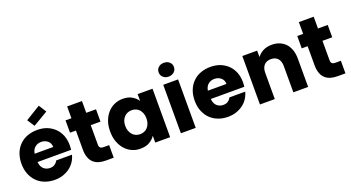

<svg xmlns="http://www.w3.org/2000/svg" viewBox="-54 -1438 3797 2078"><g transform="rotate(-20 1845.0 -399.0)"><path d="M236.8 -404.8Q206.5 -380.4 199.2 -333H413.1Q413.1 -378.4 381.8 -403.8Q350.6 -429.2 308.1 -429.2Q265.6 -429.2 236.8 -404.8ZM48.8 -398.9Q67.9 -449.7 106.9 -488.8Q145 -526.9 195.8 -545.9Q249 -565.9 310.1 -565.9Q372.6 -565.9 421.9 -546.9Q471.7 -527.3 509.8 -491.2Q545.9 -456.1 567.9 -403.8Q587.9 -350.6 587.9 -288.1Q587.9 -263.7 585 -237.8H198.2Q202.6 -183.1 232.9 -157.2Q262.2 -130.9 304.2 -130.9Q340.3 -130.9 360.8 -147Q382.8 -162.1 393.1 -185.1H575.2Q564.5 -143.1 542 -108.9Q518.1 -72.8 484.9 -47.9Q449.7 -22 405.8 -6.8Q362.3 7.8 310.1 7.8Q248.5 7.8 196.8 -12.2Q145 -31.7 107.9 -68.8Q69.8 -106.9 48.8 -160.2Q27.8 -212.4 27.8 -278.8Q27.8 -345.2 48.8 -398.9ZM247.1 -701.2 418.9 -806.2 474.1 -719.2 301.8 -617.2Z M704.6 -558.1V-693.8H875.5V-558.1H987.8V-416H875.5V-191.9Q875.5 -166.5 887.7 -155.8Q898.4 -145 927.7 -145H988.8V0H901.9Q856 0 821.8 -9.8Q785.6 -20 759.8 -43Q732.4 -67.4 719.7 -103Q704.6 -141.6 704.6 -193.8V-416H636.7V-558.1Z M1049.3 -279.8Q1049.3 -348.1 1068.4 -398.9Q1088.9 -453.1 1121.6 -488.8Q1154.3 -525.9 1199.7 -545.9Q1245.1 -565.9 1295.4 -565.9Q1359.4 -565.9 1401.4 -541Q1445.3 -514.6 1467.3 -479V-558.1H1638.7V0H1467.3V-79.1Q1445.3 -43.5 1401.4 -17.1Q1359.4 7.8 1294.4 7.8Q1243.7 7.8 1199.7 -12.2Q1154.8 -32.2 1121.6 -69.8Q1088.9 -105.5 1068.4 -161.1Q1049.3 -211.9 1049.3 -279.8ZM1223.6 -279.8Q1223.6 -245.6 1233.4 -221.2Q1244.1 -194.3 1260.3 -176.8Q1276.9 -158.7 1299.3 -149.9Q1322.3 -141.1 1345.7 -141.1Q1370.1 -141.1 1392.6 -149.9Q1415 -158.7 1431.6 -176.8Q1445.8 -190.9 1457.5 -220.2Q1467.3 -244.6 1467.3 -278.8Q1467.3 -313.5 1457.5 -337.9Q1446.3 -365.7 1431.6 -381.8Q1413.1 -400.4 1392.6 -408.2Q1370.1 -417 1345.7 -417Q1322.3 -417 1299.3 -408.2Q1278.8 -400.4 1260.3 -381.8Q1244.1 -365.7 1233.4 -338.9Q1223.6 -314.5 1223.6 -279.8Z M1762.2 0V-558.1H1933.1V0ZM1761.2 -701.2Q1761.2 -735.8 1786.1 -757.8Q1809.6 -779.8 1848.1 -779.8Q1887.2 -779.8 1912.1 -757.8Q1937 -735.8 1937 -701.2Q1937 -666 1912.1 -644Q1886.2 -621.1 1848.1 -621.1Q1810.5 -621.1 1786.1 -644Q1761.2 -666 1761.2 -701.2Z M2231.9 -404.8Q2201.7 -380.4 2194.3 -333H2408.2Q2408.2 -378.4 2377 -403.8Q2345.7 -429.2 2303.2 -429.2Q2260.7 -429.2 2231.9 -404.8ZM2043.9 -398.9Q2063 -449.7 2102.1 -488.8Q2140.1 -526.9 2190.9 -545.9Q2244.1 -565.9 2305.2 -565.9Q2367.7 -565.9 2417 -546.9Q2466.8 -527.3 2504.9 -491.2Q2541 -456.1 2563 -403.8Q2583 -350.6 2583 -288.1Q2583 -263.7 2580.1 -237.8H2193.4Q2197.8 -183.1 2228 -157.2Q2257.3 -130.9 2299.3 -130.9Q2335.4 -130.9 2356 -147Q2377.9 -162.1 2388.2 -185.1H2570.3Q2559.6 -143.1 2537.1 -108.9Q2513.2 -72.8 2480 -47.9Q2444.8 -22 2400.9 -6.8Q2357.4 7.8 2305.2 7.8Q2243.7 7.8 2191.9 -12.2Q2140.1 -31.7 2103 -68.8Q2064.9 -106.9 2043.9 -160.2Q2022.9 -212.4 2022.9 -278.8Q2022.9 -345.2 2043.9 -398.9Z M3057.6 -303.2Q3057.6 -359.4 3028.8 -391.1Q3000.5 -420.9 2950.7 -420.9Q2901.4 -420.9 2873 -391.1Q2843.8 -358.9 2843.8 -303.2V0H2672.9V-558.1H2843.8V-483.9Q2870.6 -520 2912.6 -542Q2954.6 -564 3012.7 -564Q3062.5 -564 3101.1 -547.9Q3141.1 -531.2 3168.9 -502Q3194.8 -473.6 3212.9 -426.8Q3228 -380.4 3228 -326.2V0H3057.6Z M3373.5 -558.1V-693.8H3544.4V-558.1H3656.7V-416H3544.4V-191.9Q3544.4 -166.5 3556.6 -155.8Q3567.4 -145 3596.7 -145H3657.7V0H3570.8Q3524.9 0 3490.7 -9.8Q3454.6 -20 3428.7 -43Q3401.4 -67.4 3388.7 -103Q3373.5 -141.6 3373.5 -193.8V-416H3305.7V-558.1Z"/></g></svg>

Font: PoppinsZ
Style: Bold
Weight: 700
Designer: Ninad Kale (Devanagari), Jonny Pinhorn (Latin)
Foundry: Indian Type Foundry
Version: Version 3.002;FEAKit 1.0